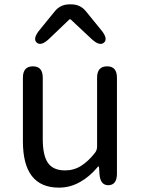

<svg xmlns="http://www.w3.org/2000/svg" viewBox="-20 -847 647 880"><path d="M250 13Q85 13 85 -199V-491Q85 -543 131 -543Q176 -543 176 -491V-210Q176 -134 200 -100Q224 -66 278 -66Q319 -66 352 -87Q385 -108 414 -145Q425 -158 425 -175V-491Q425 -543 471 -543Q516 -543 516 -491V-51Q516 0 478 2Q440 3 436 -48L434 -79Q433 -85 431.5 -85Q430 -85 421 -74Q389 -37 349 -14Q303 13 250 13ZM205 -669Q168 -634 148 -652Q129 -670 161 -709L231 -795Q257 -827 298 -827H307Q348 -827 374 -795L444 -709Q476 -670 457 -652Q437 -634 400 -668L305 -757Q301 -761 297 -757Z"/></svg>

Font: Resource Han Rounded HK
Style: Regular
Weight: 400
Designer: Cyano Hao (round all glyphs); Ryoko NISHIZUKA  (kana, bopomofo & ideographs); Paul D. Hunt (Latin, Greek & Cyrillic); Sa
Foundry: Cyano Hao
Version: 0.990